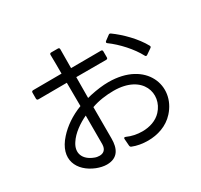

<svg xmlns="http://www.w3.org/2000/svg" viewBox="-168 -1022 1335 1273"><g transform="rotate(-30 500.0 -385.5)"><path d="M119 -585C119 -577 124 -573 131 -573L349 -574C349 -515 350 -454 350 -395C274 -366 212 -323 167 -273C55 -150 113 -35 233 13C259 23 285 29 309 29C395 29 421 -31 421 -105C421 -175 421 -259 421 -346C473 -365 535 -373 590 -373C813 -373 860 -199 768 -100C732 -61 678 -44 623 -44C583 -44 543 -52 508 -68C499 -72 493 -69 494 -59L498 -6C499 0 502 5 508 7C542 21 583 28 625 28C697 28 773 5 826 -54C961 -202 876 -440 589 -440C547 -440 500 -434 449 -423C440 -421 431 -418 421 -416C421 -469 422 -523 422 -575H651C659 -575 663 -579 663 -587V-633C663 -641 659 -645 651 -645L422 -644C423 -696 423 -745 423 -788C423 -796 419 -800 411 -800H360C352 -800 348 -796 348 -788C349 -745 349 -696 349 -644L131 -643C124 -643 119 -639 119 -631ZM944 -496C950 -500 952 -505 948 -512C908 -586 832 -663 765 -711C759 -715 754 -715 748 -710L713 -684C706 -678 706 -672 713 -667C779 -619 850 -541 886 -472C890 -464 895 -463 902 -467ZM259 -53C182 -82 160 -143 201 -205C233 -256 295 -298 349 -323C349 -238 349 -161 349 -103C348 -62 325 -46 296 -46C284 -46 271 -48 259 -53Z"/></g></svg>

Font: LINE Seed JP App_OTF Regular
Style: Regular
Weight: 400
Designer: LY Corporation & Fontrix & Fontworks
Version: Version 1.002